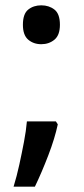

<svg xmlns="http://www.w3.org/2000/svg" viewBox="-20 -572 314 721"><path d="M31 129Q43 90 52.5 46.5Q62 3 70 -39Q78 -81 81 -116H190L197 -105Q186 -53 161.5 11Q137 75 111 129ZM135 -406Q106 -406 86 -423Q66 -440 66 -479Q66 -520 86 -536Q106 -552 135 -552Q164 -552 184.5 -536Q205 -520 205 -479Q205 -440 184.5 -423Q164 -406 135 -406Z"/></svg>

Font: Noto Sans Adlam Medium
Style: Regular
Weight: 500
Version: Version 3.001